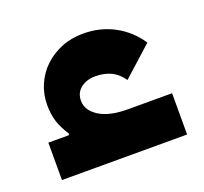

<svg xmlns="http://www.w3.org/2000/svg" viewBox="-77 -466 591 555"><g transform="rotate(-20 218.5 -188.5)"><path d="M26 -115H89L91 -119Q74 -145 67 -167.5Q60 -190 60 -218Q60 -251 72.5 -280Q85 -309 107.5 -330.5Q130 -352 160.5 -364.5Q191 -377 228 -377Q280 -377 323 -354Q366 -331 394 -289L303 -207Q287 -230 266 -239.5Q245 -249 219 -249Q192 -249 174 -235Q156 -221 156 -196Q156 -167 187 -147Q218 -127 275 -127H411V0H26Z"/></g></svg>

Font: IBM Plex Sans Arabic SmBld
Style: Regular
Weight: 600
Designer: Mike Abbink, Paul van der Laan, Pieter van Rosmalen, Wael Morcos, Khajak Apelian
Foundry: Bold Monday
Version: Version 1.005